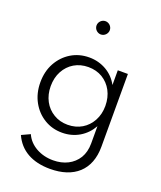

<svg xmlns="http://www.w3.org/2000/svg" viewBox="-187 -913 1093 1304"><g transform="rotate(20 359.0 -261.0)"><path d="M346 -701C372 -701 394 -723 394 -749C394 -775 372 -797 346 -797C320 -797 298 -775 298 -749C298 -723 320 -701 346 -701ZM333.5 275C505.5 275 611 184 611 14V-512H538V-405.5C517.5 -444 488.5 -474 451.5 -495.5C414 -517 373 -528 327.5 -528C278.5 -528 235 -516 196.5 -492.5C158 -469 127.5 -436.5 105 -396C82.5 -355 71.5 -308.5 71.5 -256C71.5 -203.5 83 -156.5 105.5 -115.5C128 -74.5 158.5 -42.5 197 -19C235.5 4.5 278.5 16 326 16C371.5 16 413 5 450.5 -17C487.5 -39 516.5 -69.5 538 -108V17C538 58 529 93 511.5 122.5C475.5 181 411.5 213 333.5 213C287 213 246 202.5 209.5 182C173 161 147 133 131.5 97.5L70 126C113.5 223.5 204 275 333.5 275ZM343.5 -47.5C305.5 -47.5 271.5 -56.5 242 -74.5C182 -110 146.5 -175.5 146.5 -255.5C146.5 -296 155 -332.5 172 -364C206 -427 267.5 -464.5 344 -464.5C382.5 -464.5 416.5 -455.5 446 -438C505.5 -402 541.5 -337 541.5 -255.5C541.5 -215.5 533 -180 516 -148.5C482 -85.5 421 -47.5 343.5 -47.5Z"/></g></svg>

Font: Spartan
Style: Regular
Weight: 400
Designer: Matt Bailey, Mirko Velimirovic
Foundry: Matt Bailey
Version: Version 1.003